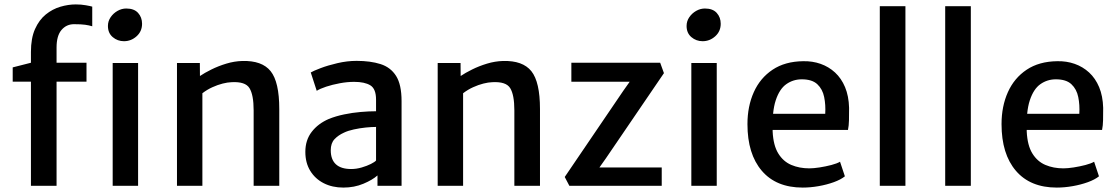

<svg xmlns="http://www.w3.org/2000/svg" viewBox="-20 -841 5062 869"><path d="M120 0V-471.5H37.5V-536L120 -557V-606Q120 -668 138.5 -709.5Q157 -751 187.2 -775.5Q217.5 -800 253.2 -810.5Q289 -821 323 -821Q347.5 -821 368.5 -817.2Q389.5 -813.5 397.5 -811V-722Q383 -726.5 365 -729Q347 -731.5 315 -731.5Q280.5 -731.5 258.2 -705.2Q236 -679 236 -626V-557H371.5V-471.5H236V0ZM490 0V-556H605V0ZM541 -654.5Q512 -654.5 490.2 -673Q468.5 -691.5 468.5 -723.5Q468.5 -745.5 480.8 -763.2Q493 -781 512 -791.8Q531 -802.5 551.5 -802.5Q587 -802.5 605 -782.5Q623 -762.5 623 -733.5Q623 -699 598.2 -676.8Q573.5 -654.5 541 -654.5Z M781 0V-556H884.5L885 -497Q905.5 -511 936.8 -526.5Q968 -542 1004.2 -553Q1040.5 -564 1076.5 -565Q1166 -567.5 1205 -518.8Q1244 -470 1244 -347.5V0H1128V-341.5Q1128 -411.5 1109.2 -442Q1090.5 -472.5 1028 -469Q1010.5 -468.5 987.8 -462.8Q965 -457 941.2 -446.2Q917.5 -435.5 896 -419V0Z M1534 8Q1484 8 1445.2 -11.8Q1406.5 -31.5 1384.2 -67.8Q1362 -104 1362 -153.5Q1362 -207 1390.8 -244.2Q1419.5 -281.5 1468 -302.5Q1500 -315.5 1537.5 -323.2Q1575 -331 1612.5 -334.2Q1650 -337.5 1682 -337.5L1706 -307L1682 -266.5Q1662.5 -266.5 1635.2 -263.8Q1608 -261 1581.5 -255.2Q1555 -249.5 1536.5 -240.5Q1511 -229 1494 -211Q1477 -193 1477 -161Q1477 -119 1500.2 -97.5Q1523.5 -76 1569.5 -76Q1593 -76 1617 -83Q1641 -90 1658.8 -99Q1676.5 -108 1682 -114.5L1705 -90L1688.5 -47Q1666.5 -27 1625 -9.5Q1583.5 8 1534 8ZM1797.5 0H1688.5V-83H1682V-390Q1682 -439 1656.2 -454.8Q1630.5 -470.5 1583 -470.5Q1551.5 -470.5 1518 -464.2Q1484.5 -458 1456.5 -448.8Q1428.5 -439.5 1413.5 -430L1386.5 -513Q1398 -520 1430.8 -532.5Q1463.5 -545 1507.2 -555.2Q1551 -565.5 1594 -565.5Q1656.5 -565.5 1702.2 -551Q1748 -536.5 1772.8 -497.2Q1797.5 -458 1797.5 -383.5Z M1961 0V-556H2064.5L2065 -497Q2085.5 -511 2116.8 -526.5Q2148 -542 2184.2 -553Q2220.5 -564 2256.5 -565Q2346 -567.5 2385 -518.8Q2424 -470 2424 -347.5V0H2308V-341.5Q2308 -411.5 2289.2 -442Q2270.5 -472.5 2208 -469Q2190.5 -468.5 2167.8 -462.8Q2145 -457 2121.2 -446.2Q2097.5 -435.5 2076 -419V0Z M2557 0 2536 -40 2801 -430 2830 -471H2566V-557H2968L2985 -510L2722 -124L2693 -83H2975V0Z M3109 0V-556H3224V0ZM3160 -654.5Q3131 -654.5 3109.2 -673Q3087.5 -691.5 3087.5 -723.5Q3087.5 -745.5 3099.8 -763.2Q3112 -781 3131 -791.8Q3150 -802.5 3170.5 -802.5Q3206 -802.5 3224 -782.5Q3242 -762.5 3242 -733.5Q3242 -699 3217.2 -676.8Q3192.5 -654.5 3160 -654.5Z M3613 8Q3493 8 3428 -68Q3363 -144 3363 -279Q3363 -360 3391.8 -424Q3420.5 -488 3476.8 -525.5Q3533 -563 3615 -564Q3657 -565 3694 -552Q3731 -539 3759.5 -512.8Q3788 -486.5 3804.8 -446.5Q3821.5 -406.5 3823 -353Q3823 -321.5 3822.5 -296.8Q3822 -272 3818 -253H3430L3440 -326H3715Q3717.5 -366 3710.2 -401.8Q3703 -437.5 3679.2 -459.8Q3655.5 -482 3609 -482Q3570 -482 3539 -460.2Q3508 -438.5 3491 -387Q3474 -335.5 3477 -246Q3480 -183 3502.5 -146.5Q3525 -110 3561.5 -94.5Q3598 -79 3643 -79Q3662 -79 3689.5 -83.2Q3717 -87.5 3742.8 -94.2Q3768.5 -101 3782 -109L3804 -43Q3785.5 -28 3753.8 -16.5Q3722 -5 3685 1.5Q3648 8 3613 8Z M3962 0V-813H4078V0Z M4258 0V-813H4374V0Z M4763 8Q4643 8 4578 -68Q4513 -144 4513 -279Q4513 -360 4541.8 -424Q4570.5 -488 4626.8 -525.5Q4683 -563 4765 -564Q4807 -565 4844 -552Q4881 -539 4909.5 -512.8Q4938 -486.5 4954.8 -446.5Q4971.5 -406.5 4973 -353Q4973 -321.5 4972.5 -296.8Q4972 -272 4968 -253H4580L4590 -326H4865Q4867.5 -366 4860.2 -401.8Q4853 -437.5 4829.2 -459.8Q4805.5 -482 4759 -482Q4720 -482 4689 -460.2Q4658 -438.5 4641 -387Q4624 -335.5 4627 -246Q4630 -183 4652.5 -146.5Q4675 -110 4711.5 -94.5Q4748 -79 4793 -79Q4812 -79 4839.5 -83.2Q4867 -87.5 4892.8 -94.2Q4918.5 -101 4932 -109L4954 -43Q4935.5 -28 4903.8 -16.5Q4872 -5 4835 1.5Q4798 8 4763 8Z"/></svg>

Font: Tracken
Style: Regular
Weight: 400
Designer: Eben Sorkin
Foundry: Eben Sorkin
Version: Version 2.001